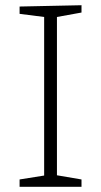

<svg xmlns="http://www.w3.org/2000/svg" viewBox="-20 -715 386 735"><path d="M292 -667 198 -650V-44L292 -28V0H55V-28L149 -43V-650L55 -662V-690L292 -695Z"/></svg>

Font: Bitter Light
Style: Regular
Weight: 300
Designer: Sol Matas, and Bitter project Authors
Foundry: Sol Matas
Version: Version 2.001